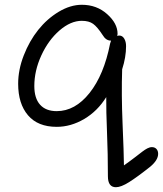

<svg xmlns="http://www.w3.org/2000/svg" viewBox="-20 -553 675 795"><path d="M460 222.2Q426.8 222.2 426.8 176.8Q426.8 84.5 423.1 -4.6Q419.4 -93.8 419.9 -150.9Q383.8 -92.8 328.6 -60.3Q273.4 -27.8 214.8 -27.8Q136.7 -27.8 95.9 -75.7Q55.2 -123.5 55.2 -206.1Q55.2 -264.2 78.4 -323.7Q101.6 -383.3 138.2 -429.2Q174.8 -475.1 223.1 -504.2Q271.5 -533.2 318.8 -533.2Q380.4 -533.2 423.6 -494.6Q466.8 -456.1 466.8 -413.1Q466.8 -408.7 464.8 -404.8Q466.3 -404.8 469.5 -405.3Q472.7 -405.8 474.1 -405.8Q486.8 -405.8 494.4 -393.1Q502 -380.4 502 -361.8Q502 -316.4 485.8 -266.1Q482.4 -161.6 487.5 -41Q492.7 79.6 493.2 131.8Q515.6 116.2 537.8 99.1Q560.1 82 569.8 74.5Q579.6 66.9 589.8 61.5Q600.1 56.2 608.9 56.2Q620.6 56.2 627.7 63.7Q634.8 71.3 634.8 84Q634.8 109.9 602.1 137.2Q547.9 180.2 514.4 201.2Q481 222.2 460 222.2ZM122.1 -196.8Q122.1 -146 146 -119.4Q169.9 -92.8 214.8 -92.8Q291 -92.8 350.8 -168Q410.6 -243.2 436 -373Q438 -380.9 439.9 -384.8H439Q418.5 -384.8 404.8 -408.2Q382.8 -441.9 365.5 -454.3Q348.1 -466.8 318.8 -466.8Q272.5 -466.8 226.3 -426.8Q180.2 -386.7 151.1 -323.5Q122.1 -260.3 122.1 -196.8Z"/></svg>

Font: Shantell Sans Bouncy
Style: Regular
Weight: 300
Designer: Stephen Nixon, Anya Danilova, Shantell Martin
Foundry: Arrow Type
Version: Version 1.006;[9816181b4]